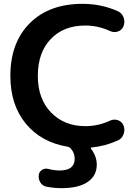

<svg xmlns="http://www.w3.org/2000/svg" viewBox="-20 -760 727 1000"><path d="M332 4Q194 -19 114 -116.5Q34 -214 34 -365Q34 -538 135 -639Q236 -740 410 -740Q509 -740 595 -701Q616 -691 624 -668Q632 -645 623 -623Q615 -603 594 -596Q573 -589 554 -598Q492 -627 424 -627Q311 -627 244 -556.5Q177 -486 177 -365Q177 -245 246 -174Q315 -103 424 -103Q492 -103 554 -132Q573 -141 594 -134Q615 -127 623 -107Q632 -85 624 -62Q616 -39 595 -29Q529 1 458 8Q450 8 455 16Q484 55 484 98Q484 155 437 187.5Q390 220 299 220Q261 220 221 212Q201 208 190 190Q179 172 182 151Q184 134 199.5 124.5Q215 115 232 120Q264 128 290 128Q369 128 369 67Q369 35 347 12Q340 5 332 4Z"/></svg>

Font: Rounded Mplus 1c Bold
Style: Bold
Weight: 700
Version: Version 1.059.20150529